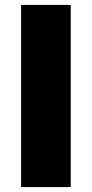

<svg xmlns="http://www.w3.org/2000/svg" viewBox="-20 -762 375 782"><path d="M268 0H66V-742H268Z"/></svg>

Font: Montserrat Extra Bold
Style: Regular
Weight: 800
Designer: Julieta Ulanovsky
Foundry: Julieta Ulanovsky
Version: Version 3.001;PS 003.001;hotconv 1.0.70;makeotf.lib2.5.58329